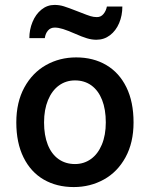

<svg xmlns="http://www.w3.org/2000/svg" viewBox="-20 -738 601 770"><path d="M285.6 -507.8Q354 -507.8 406 -477.3Q458 -446.8 486.8 -388.2Q515.6 -329.6 515.6 -247.1Q515.6 -166 483.4 -107.2Q451.2 -48.3 396.5 -18.1Q341.8 12.2 275.9 12.2Q207.5 12.2 155.5 -17.8Q103.5 -47.9 74.5 -106.4Q45.4 -165 45.4 -247.1Q45.4 -328.1 77.6 -387.2Q109.9 -446.3 164.6 -477.1Q219.2 -507.8 285.6 -507.8ZM280.8 -80.1Q316.4 -80.1 344.5 -100.1Q372.6 -120.1 388.4 -158Q404.3 -195.8 404.3 -247.1Q404.3 -299.3 389.4 -337.2Q374.5 -375 346.7 -395.3Q318.8 -415.5 280.8 -415.5Q244.6 -415.5 216.6 -395.3Q188.5 -375 172.6 -336.7Q156.7 -298.3 156.7 -247.1Q156.7 -195.3 171.6 -157.7Q186.5 -120.1 214.6 -100.1Q242.7 -80.1 280.8 -80.1ZM198.7 -718.3Q218.3 -718.3 236.3 -712.6Q254.4 -707 291.5 -692.4L304.2 -687.5Q330.1 -677.2 342.8 -673.3Q355.5 -669.4 368.7 -669.4Q384.8 -669.4 395 -681.9Q405.3 -694.3 408.7 -711.9H470.7Q470.7 -675.8 457.8 -645.3Q444.8 -614.7 421.1 -596.7Q397.5 -578.6 366.7 -578.6Q347.7 -578.6 328.4 -584.5Q309.1 -590.3 281.7 -602.5Q251.5 -615.7 232.7 -621.6Q213.9 -627.4 199.7 -627.4Q182.6 -627.4 172.4 -615.5Q162.1 -603.5 159.7 -585H97.7Q97.7 -619.1 110.4 -649.9Q123 -680.7 146.2 -699.5Q169.4 -718.3 198.7 -718.3Z"/></svg>

Font: Lesson One Medium
Style: Regular
Weight: 500
Designer: But Ko, Victor Gaultney, Annie Olsen, Julie Remington, Don Collingsworth, Eric Hays, Becca Hirsbrunner
Version: Version 1.100